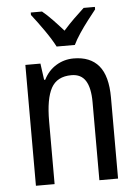

<svg xmlns="http://www.w3.org/2000/svg" viewBox="-54 -808 613 850"><g transform="rotate(-5 252.5 -383.0)"><path d="M286 -547Q360 -547 398 -501.5Q436 -456 436 -360V0H353V-347Q353 -410 333 -442Q313 -474 270 -474Q206 -474 180 -426.5Q154 -379 154 -279V0H71V-537H138L148 -464H153Q173 -504 208.5 -525.5Q244 -547 286 -547ZM216 -606Q199 -639 170 -680.5Q141 -722 115 -755V-766H165Q186 -749 210 -724Q234 -699 257 -673Q283 -702 303.5 -722Q324 -742 350 -766H400V-755Q384 -735 364 -709Q344 -683 326 -656Q308 -629 297 -606Z"/></g></svg>

Font: Noto Sans Myanmar Condensed
Style: Regular
Weight: 400
Width: 3
Designer: Monotype Design Team
Foundry: Monotype Imaging Inc.
Version: Version 2.107; ttfautohint (v1.8.4.7-5d5b)